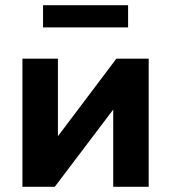

<svg xmlns="http://www.w3.org/2000/svg" viewBox="-20 -716 656 736"><path d="M66 0V-491H202V-158H175L426 -491H550V0H414V-333H442L190 0ZM145 -611V-696H471V-611Z"/></svg>

Font: Nunito Sans 12pt ExtraBold
Style: Regular
Weight: 800
Designer: Vernon Adams
Foundry: Vernon Adams
Version: Version 3.101;gftools[0.9.27]